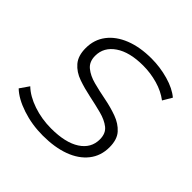

<svg xmlns="http://www.w3.org/2000/svg" viewBox="-152 -648 774 774"><g transform="rotate(45 235.5 -261.0)"><path d="M196 4Q134 4 78.5 -14.5Q23 -33 -7 -62L20 -101Q49 -73 97.5 -56.5Q146 -40 200 -40Q281 -40 325.5 -69Q370 -98 370 -148Q370 -182 348.5 -199Q327 -216 292.5 -225Q258 -234 219.5 -242Q181 -250 146.5 -262Q112 -274 90.5 -299Q69 -324 69 -368Q69 -416 96 -451.5Q123 -487 172 -506.5Q221 -526 287 -526Q336 -526 383.5 -512.5Q431 -499 459 -475L436 -436Q406 -459 365.5 -470.5Q325 -482 283 -482Q206 -482 162 -452Q118 -422 118 -373Q118 -339 140 -321Q162 -303 196 -294Q230 -285 269 -277.5Q308 -270 342.5 -257.5Q377 -245 398.5 -221Q420 -197 420 -153Q420 -104 392 -68.5Q364 -33 314 -14.5Q264 4 196 4Z"/></g></svg>

Font: Montserrat Thin Light
Style: Italic
Weight: 300
Italic angle: -11.3°
Version: Version 9.000